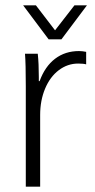

<svg xmlns="http://www.w3.org/2000/svg" viewBox="-20 -702 357 722"><path d="M77 -378Q77 -463 74 -500H122Q126 -463 126 -412V-397H129Q149 -452 187 -481Q225 -510 277 -510Q290 -510 304 -507V-460Q294 -463 274 -463Q234 -463 201 -438Q168 -413 149.5 -368.5Q131 -324 131 -270V0H77ZM67 -682H115L187 -588L260 -682H307L211 -554H163Z"/></svg>

Font: Sarabun ExtraLight
Style: Regular
Weight: 275
Designer: Suppakit Chalermlarp | Katatrad Co.,Ltd.
Foundry: Cadson Demak Co.,Ltd.
Version: Version 1.000; ttfautohint (v1.6)